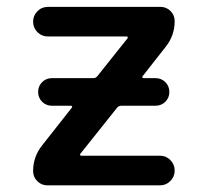

<svg xmlns="http://www.w3.org/2000/svg" viewBox="-20 -565 604 563"><path d="M132.8 -254.9Q115.2 -254.9 103.5 -266.6Q91.8 -278.3 91.8 -295.4Q91.8 -312.5 103.5 -324.2Q115.2 -335.9 132.8 -335.9H253.9Q260.7 -335.9 265.6 -341.8L353.5 -452.1Q355.5 -454.1 354.5 -456.1Q353.5 -458 351.6 -458H121.1Q102.5 -458 89.8 -470.7Q77.1 -483.4 77.1 -501.5Q77.1 -519.5 89.8 -532.2Q102.5 -544.9 121.1 -544.9H450.2Q467.8 -544.9 480 -532.7Q492.2 -520.5 492.2 -502.9Q492.2 -460.9 465.8 -427.7L398.4 -341.8Q396.5 -339.8 397.5 -337.9Q398.4 -335.9 400.4 -335.9H435.5Q453.1 -335.9 464.8 -324.2Q476.6 -312.5 476.6 -295.4Q476.6 -278.3 464.8 -266.6Q453.1 -254.9 435.5 -254.9H335.9Q328.1 -254.9 323.2 -249L215.8 -114.3Q213.9 -112.3 214.8 -110.4Q215.8 -108.4 218.8 -108.4H449.2Q466.8 -108.4 479.5 -95.7Q492.2 -83 492.2 -64.9Q492.2 -46.9 479.5 -34.2Q466.8 -21.5 449.2 -21.5H119.1Q101.6 -21.5 89.4 -33.7Q77.1 -45.9 77.1 -63.5Q77.1 -105.5 103.5 -138.7L190.4 -249Q192.4 -251 191.4 -252.9Q190.4 -254.9 187.5 -254.9Z"/></svg>

Font: Gen Jyuu Gothic P Medium
Style: Regular
Weight: 500
Designer: [Source Han Sans]
Ryoko NISHIZUKA  (kana & ideographs); Paul D. Hunt (Latin, Greek & Cyrillic); Wenlong ZHANG  (bopomofo
Version: Version 1.002.20150607